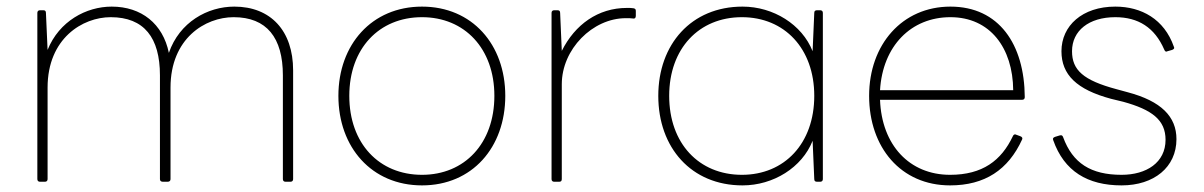

<svg xmlns="http://www.w3.org/2000/svg" viewBox="-20 -537 3643 581"><path d="M124 -386 119 -498C119 -504 116 -506 111 -506H101C96 -506 93 -503 93 -498V5C93 10 96 13 101 13H116C121 13 124 10 124 5V-272C124 -421 230 -485 315 -485C416 -485 464 -423 464 -309V5C464 10 467 13 473 13H487C493 13 496 10 496 5V-272C496 -421 601 -485 687 -485C787 -485 836 -423 836 -309V5C836 10 839 13 844 13H859C864 13 867 10 867 5V-324C867 -444 799 -517 689 -517C608 -517 523 -470 491 -377C473 -465 408 -517 318 -517C241 -517 159 -473 124 -386Z M1257 24C1409 24 1509 -91 1509 -247C1509 -402 1409 -517 1257 -517C1105 -517 1004 -402 1004 -247C1004 -91 1105 24 1257 24ZM1257 -8C1127 -8 1037 -103 1037 -247C1037 -390 1127 -485 1257 -485C1386 -485 1476 -390 1476 -247C1476 -103 1386 -8 1257 -8Z M1680 -383 1675 -498C1675 -504 1672 -506 1667 -506H1657C1652 -506 1649 -503 1649 -498V5C1649 10 1652 13 1657 13H1672C1677 13 1680 11 1680 5V-282C1680 -388 1773 -482 1874 -482C1884 -482 1889 -482 1896 -481C1901 -480 1904 -483 1904 -489V-504C1904 -509 1902 -511 1897 -512C1891 -513 1886 -513 1877 -513C1790 -513 1720 -463 1680 -383Z M2444 -498 2439 -382C2407 -463 2320 -517 2227 -517C2072 -517 1972 -403 1972 -247C1972 -90 2072 24 2227 24C2320 24 2407 -30 2439 -111L2444 5C2444 11 2447 13 2453 13H2462C2467 13 2470 10 2470 5V-498C2470 -503 2467 -506 2462 -506H2453C2447 -506 2444 -504 2444 -498ZM2225 -8C2095 -8 2005 -103 2005 -247C2005 -390 2095 -485 2225 -485C2354 -485 2444 -390 2444 -247C2444 -103 2354 -8 2225 -8Z M3067 -125 3056 -129C3051 -132 3047 -130 3045 -125C3010 -51 2953 -8 2855 -8C2732 -8 2648 -98 2643 -235H3073C3078 -235 3081 -238 3081 -243C3080 -403 3003 -517 2856 -517C2710 -517 2610 -402 2610 -247C2610 -91 2706 24 2855 24C2960 24 3031 -23 3073 -115C3075 -119 3073 -123 3067 -125ZM3046 -264H2643C2651 -398 2737 -485 2856 -485C2976 -485 3045 -392 3046 -264Z M3513 -382 3527 -386C3532 -388 3535 -391 3532 -396C3503 -479 3434 -517 3355 -517C3255 -517 3192 -459 3192 -382C3192 -311 3238 -266 3342 -238L3379 -229C3466 -205 3507 -174 3507 -114C3507 -45 3449 -8 3374 -8C3281 -8 3226 -43 3197 -122C3195 -127 3193 -129 3186 -127L3173 -123C3167 -121 3165 -118 3167 -113C3200 -19 3271 24 3374 24C3472 24 3540 -31 3540 -116C3540 -184 3494 -231 3392 -258L3359 -267C3258 -294 3224 -325 3224 -382C3224 -444 3275 -485 3355 -485C3424 -485 3474 -454 3503 -387C3505 -382 3508 -379 3513 -382Z"/></svg>

Font: LINE Seed JP_OTF Thin
Style: Regular
Weight: 250
Designer: LY Corporation & Fontrix & Fontworks
Version: Version 1.007